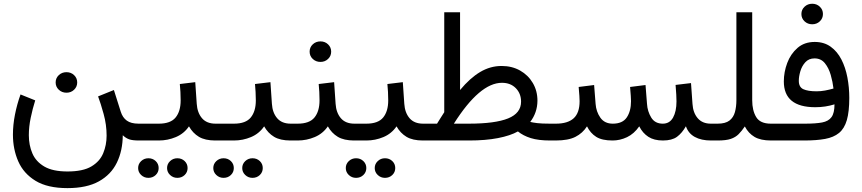

<svg xmlns="http://www.w3.org/2000/svg" viewBox="-20 -742 4554 1014"><path d="M273.9 -306.6Q273.9 -329.6 290.5 -345.2Q307.1 -360.8 331.1 -360.8Q355 -360.8 371.3 -345.2Q387.7 -329.6 387.7 -306.6Q387.7 -283.7 371.3 -268.1Q355 -252.4 331.1 -252.4Q307.1 -252.4 290.5 -268.1Q273.9 -283.7 273.9 -306.6ZM336.4 163.6Q418 163.6 462.6 137Q507.3 110.4 525.1 67.1Q543 23.9 543 -25.4Q543 -83.5 527.3 -140.1Q511.7 -196.8 498 -232.9L581.5 -266.6L617.7 -152.3Q627.4 -121.1 649.7 -105Q671.9 -88.9 711.9 -88.9H730.5V0H713.9Q679.7 0 661.9 -6.3Q644 -12.7 628.4 -27.8Q627.9 53.7 597.2 116.9Q566.4 180.2 502.2 215.8Q438 251.5 336.4 251.5Q231 251.5 167.7 212.9Q104.5 174.3 76.4 110.1Q48.3 45.9 48.3 -30.8Q48.3 -82.5 59.1 -137Q69.8 -191.4 88.4 -243.2L166 -211.9Q151.9 -167 142.1 -119.6Q132.3 -72.3 132.3 -27.8Q132.3 24.9 151.1 68.4Q169.9 111.8 214.4 137.7Q258.8 163.6 336.4 163.6Z M711.4 -88.9H818.8Q880.9 -88.9 907.5 -121.6Q934.1 -154.3 934.1 -211.9Q934.1 -235.4 932.9 -256.3Q931.6 -277.3 929.7 -298.3L1011.2 -308.1L1019 -193.8Q1022 -147 1046.6 -117.9Q1071.3 -88.9 1118.2 -88.9H1127.9V0H1117.2Q1063 0 1030.5 -19.5Q998 -39.1 978 -74.7Q951.7 -36.1 908.7 -18.1Q865.7 0 818.8 0H711.4ZM862.3 145.5Q862.3 124 878.2 108.9Q894 93.8 916.5 93.8Q939.5 93.8 955.1 108.6Q970.7 123.5 970.7 145.5Q970.7 167.5 955.1 182.4Q939.5 197.3 916.5 197.3Q894 197.3 878.2 182.1Q862.3 167 862.3 145.5ZM709.5 145.5Q709.5 124 725.3 108.9Q741.2 93.8 763.7 93.8Q786.6 93.8 802.2 108.6Q817.9 123.5 817.9 145.5Q817.9 167.5 802.2 182.4Q786.6 197.3 763.7 197.3Q741.2 197.3 725.3 182.1Q709.5 167 709.5 145.5Z M1108.4 -88.9H1215.8Q1277.8 -88.9 1304.4 -121.6Q1331.1 -154.3 1331.1 -211.9Q1331.1 -235.4 1329.8 -256.3Q1328.6 -277.3 1326.7 -298.3L1408.2 -308.1L1416 -193.8Q1418.9 -147 1443.6 -117.9Q1468.3 -88.9 1515.1 -88.9H1524.9V0H1514.2Q1460 0 1427.5 -19.5Q1395 -39.1 1375 -74.7Q1348.6 -36.1 1305.7 -18.1Q1262.7 0 1215.8 0H1108.4ZM1259.3 145.5Q1259.3 124 1275.1 108.9Q1291 93.8 1313.5 93.8Q1336.4 93.8 1352.1 108.6Q1367.7 123.5 1367.7 145.5Q1367.7 167.5 1352.1 182.4Q1336.4 197.3 1313.5 197.3Q1291 197.3 1275.1 182.1Q1259.3 167 1259.3 145.5ZM1106.4 145.5Q1106.4 124 1122.3 108.9Q1138.2 93.8 1160.6 93.8Q1183.6 93.8 1199.2 108.6Q1214.8 123.5 1214.8 145.5Q1214.8 167.5 1199.2 182.4Q1183.6 197.3 1160.6 197.3Q1138.2 197.3 1122.3 182.1Q1106.4 167 1106.4 145.5Z M1663.1 -298.3 1744.6 -308.1 1752.4 -193.8Q1755.4 -147 1780 -117.9Q1804.7 -88.9 1851.6 -88.9H1861.3V0H1850.6Q1796.4 0 1763.9 -19.5Q1731.4 -39.1 1711.4 -74.7Q1685.1 -36.1 1642.1 -18.1Q1599.1 0 1552.2 0H1506.3V-88.9H1552.2Q1614.3 -88.9 1640.9 -121.6Q1667.5 -154.3 1667.5 -211.9Q1667.5 -235.4 1666.3 -256.3Q1665 -277.3 1663.1 -298.3ZM1615.2 -469.2Q1615.2 -492.2 1631.8 -507.8Q1648.4 -523.4 1672.4 -523.4Q1696.3 -523.4 1712.6 -507.8Q1729 -492.2 1729 -469.2Q1729 -446.3 1712.6 -430.7Q1696.3 -415 1672.4 -415Q1648.4 -415 1631.8 -430.7Q1615.2 -446.3 1615.2 -469.2Z M1841.3 -88.9H1915Q1977.1 -88.9 2003.7 -121.6Q2030.3 -154.3 2030.3 -211.9Q2030.3 -235.4 2029.1 -256.3Q2027.8 -277.3 2025.9 -298.3L2107.4 -308.1L2115.2 -193.8Q2118.2 -147 2142.8 -117.9Q2167.5 -88.9 2214.4 -88.9H2224.1V0H2213.4Q2159.2 0 2126.7 -19.5Q2094.2 -39.1 2074.2 -74.7Q2047.9 -36.1 2004.9 -18.1Q1961.9 0 1915 0H1841.3ZM1959 145.5Q1959 124 1974.9 108.9Q1990.7 93.8 2013.2 93.8Q2036.1 93.8 2051.8 108.6Q2067.4 123.5 2067.4 145.5Q2067.4 167.5 2051.8 182.4Q2036.1 197.3 2013.2 197.3Q1990.7 197.3 1974.9 182.1Q1959 167 1959 145.5ZM1806.2 145.5Q1806.2 124 1822 108.9Q1837.9 93.8 1860.4 93.8Q1883.3 93.8 1898.9 108.6Q1914.6 123.5 1914.6 145.5Q1914.6 167.5 1898.9 182.4Q1883.3 197.3 1860.4 197.3Q1837.9 197.3 1822 182.1Q1806.2 167 1806.2 145.5Z M2628.9 -393.6Q2684.1 -393.6 2726.8 -369.4Q2769.5 -345.2 2793.9 -303.7Q2818.4 -262.2 2818.4 -210Q2817.9 -147.5 2780.3 -98.1Q2793.9 -94.7 2817.1 -91.8Q2840.3 -88.9 2884.8 -88.9H2898.9V0H2885.3Q2823.2 0 2783 -12.7Q2742.7 -25.4 2715.3 -47.9Q2675.3 -25.4 2609.9 -12.7Q2544.4 0 2458 0H2206.1V-88.9H2288.1Q2297.4 -104.5 2307.1 -119.4Q2316.9 -134.3 2326.2 -149.4V-677.2H2409.7V-266.6Q2462.4 -330.1 2515.9 -361.8Q2569.3 -393.6 2628.9 -393.6ZM2630.9 -304.7Q2513.7 -304.7 2377 -88.9H2456.1Q2595.2 -88.9 2663.6 -116.7Q2731.9 -144.5 2731.9 -205.1Q2731.9 -248 2704.1 -276.4Q2676.3 -304.7 2630.9 -304.7Z M3481 0Q3434.1 0 3404.1 -19.5Q3374 -39.1 3356 -74.7Q3328.6 -35.2 3291.5 -17.6Q3254.4 0 3215.3 0Q3159.2 0 3128.7 -19.3Q3098.1 -38.6 3080.1 -74.7Q3057.1 -38.6 3019 -19.3Q2981 0 2915 0H2880.9V-88.9H2916Q2978.5 -88.9 3009.8 -117.4Q3041 -146 3041 -207.5Q3041 -220.2 3039.8 -235.8Q3038.6 -251.5 3036.1 -282.7L3117.7 -293L3125.5 -193.4Q3128.4 -152.3 3150.6 -120.6Q3172.9 -88.9 3216.3 -88.9Q3268.1 -88.9 3290.3 -122.1Q3312.5 -155.3 3312.5 -207.5Q3312.5 -220.2 3311.3 -236.1Q3310.1 -252 3307.6 -282.7L3389.2 -293L3397 -193.4Q3399.4 -153.8 3419.2 -121.3Q3439 -88.9 3480.5 -88.9Q3516.6 -88.9 3534.7 -121.3Q3552.7 -153.8 3552.7 -206.5Q3552.7 -224.1 3551.5 -243.2Q3550.3 -262.2 3547.9 -293.5L3629.4 -303.2L3637.2 -193.4Q3640.1 -146.5 3664.8 -117.7Q3689.5 -88.9 3733.9 -88.9H3747.6V0H3734.9Q3683.6 0 3649.4 -18.8Q3615.2 -37.6 3602.5 -75.2Q3582 -39.1 3555.4 -19.5Q3528.8 0 3481 0Z M3869.1 -213.9V-677.2H3952.6V-212.4Q3952.6 -158.7 3973.6 -123.8Q3994.6 -88.9 4050.8 -88.9H4065.4V0H4051.8Q3997.1 0 3964.8 -19Q3932.6 -38.1 3913.6 -74.2Q3897.5 -50.3 3881.1 -33.7Q3864.7 -17.1 3839.6 -8.5Q3814.5 0 3771 0H3730V-88.9H3770Q3811 -88.9 3832.3 -105.2Q3853.5 -121.6 3861.3 -149.9Q3869.1 -178.2 3869.1 -213.9Z M4212.4 -668Q4212.4 -690.9 4229 -706.5Q4245.6 -722.2 4269.5 -722.2Q4293.5 -722.2 4309.8 -706.5Q4326.2 -690.9 4326.2 -668Q4326.2 -645 4309.8 -629.4Q4293.5 -613.8 4269.5 -613.8Q4245.6 -613.8 4229 -629.4Q4212.4 -645 4212.4 -668ZM4232.4 -88.9Q4287.6 -88.9 4321.5 -95.2Q4355.5 -101.6 4371.3 -123.3Q4387.2 -145 4387.2 -190.9Q4363.3 -183.6 4338.6 -179.7Q4314 -175.8 4285.6 -175.8Q4119.6 -175.8 4119.6 -312Q4119.6 -361.3 4137.5 -409.2Q4155.3 -457 4191.7 -488.8Q4228 -520.5 4282.7 -520.5Q4332 -520.5 4366.9 -495.4Q4401.9 -470.2 4423.6 -428Q4445.3 -385.7 4455.3 -333Q4465.3 -280.3 4465.3 -225.1Q4465.3 -152.3 4452.4 -107.7Q4439.5 -63 4411.1 -39.8Q4382.8 -16.6 4337.4 -8.3Q4292 0 4226.6 0H4047.9V-88.9ZM4292.5 -259.8Q4314.9 -259.8 4337.2 -263.9Q4359.4 -268.1 4381.8 -274.4Q4377.9 -309.1 4367.4 -345.9Q4356.9 -382.8 4336.4 -408.2Q4315.9 -433.6 4281.7 -433.6Q4251.5 -433.6 4233.2 -413.3Q4214.8 -393.1 4206.8 -365.5Q4198.7 -337.9 4198.7 -315.4Q4198.7 -281.7 4222.9 -270.8Q4247.1 -259.8 4292.5 -259.8Z"/></svg>

Font: Vazirmatn RD
Style: Regular
Weight: 400
Designer: Saber Rastikerdar
Foundry: Saber Rastikerdar
Version: Version 32.102